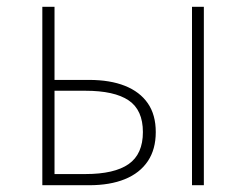

<svg xmlns="http://www.w3.org/2000/svg" viewBox="-20 -547 727 567"><path d="M105 0V-527H141V-311H243Q305 -311 349 -293.5Q393 -276 416.5 -242Q440 -208 440 -157Q440 -106 416.5 -71Q393 -36 349 -18Q305 0 243 0ZM141 -33H232Q318 -33 360 -62.5Q402 -92 402 -157Q402 -222 360 -250.5Q318 -279 232 -279H141ZM547 0V-527H582V0Z"/></svg>

Font: Noto Sans KR Thin
Style: Regular
Weight: 100
Designer: Ryoko NISHIZUKA 西塚涼子 (kana, bopomofo & ideographs); Paul D. Hunt (Latin, Greek & Cyrillic); Sandoll Communications 산돌커뮤니
Foundry: Adobe
Version: Version 2.004-H2;hotconv 1.0.118;makeotfexe 2.5.65603